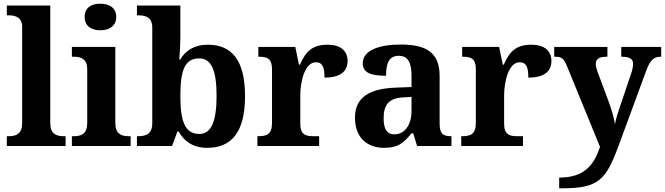

<svg xmlns="http://www.w3.org/2000/svg" viewBox="-20 -790 3598 1039"><path d="M17 0H335V-53H323C283 -53 252 -67 252 -124V-760H17V-707H29C57 -707 100 -699 100 -646V-124C100 -67 69 -53 29 -53H17Z M523 -626C570 -626 609 -649 609 -698C609 -749 570 -770 523 -770C475 -770 438 -749 438 -698C438 -649 475 -626 523 -626ZM369 0H687V-53H675C635 -53 604 -67 604 -124V-536H369V-483H381C420 -483 452 -469 452 -416V-124C452 -67 422 -53 381 -53H369Z M1101 10C1234 10 1306 -76 1306 -270C1306 -463 1235 -548 1105 -548C1029 -548 984 -515 955 -468H950C953 -496 956 -553 956 -589V-760H721V-707H727C769 -707 804 -697 804 -640V-123C804 -62 766 -53 728 -53H721V0H911L940 -78H947C976 -26 1024 10 1101 10ZM1059 -65C979 -65 956 -138 956 -270C956 -408 979 -474 1058 -474C1125 -474 1152 -407 1152 -271C1152 -138 1125 -65 1059 -65Z M1373 0H1707V-53H1675C1635 -53 1605 -61 1605 -120V-273C1605 -350 1630 -453 1689 -453C1726 -453 1736 -425 1736 -370C1815 -370 1861 -399 1861 -460C1861 -511 1828 -548 1752 -548C1670 -548 1634 -511 1603 -440H1598L1578 -536H1378V-483H1381C1425 -483 1452 -474 1452 -415V-125C1452 -62 1422 -53 1377 -53H1373Z M2058 10C2134 10 2163 -15 2207 -69H2216L2237 0H2423V-53H2419C2374 -53 2359 -69 2359 -124V-379C2359 -504 2289 -549 2149 -549C2036 -549 1943 -520 1943 -447C1943 -398 1984 -380 2069 -380C2069 -448 2086 -488 2137 -488C2192 -488 2207 -447 2207 -374V-319L2125 -316C1975 -311 1901 -261 1901 -153C1901 -42 1970 10 2058 10ZM2113 -63C2074 -63 2056 -92 2056 -149C2056 -221 2082 -259 2162 -263L2207 -266V-191C2207 -113 2170 -63 2113 -63Z M2476 0H2810V-53H2778C2738 -53 2708 -61 2708 -120V-273C2708 -350 2733 -453 2792 -453C2829 -453 2839 -425 2839 -370C2918 -370 2964 -399 2964 -460C2964 -511 2931 -548 2855 -548C2773 -548 2737 -511 2706 -440H2701L2681 -536H2481V-483H2484C2528 -483 2555 -474 2555 -415V-125C2555 -62 2525 -53 2480 -53H2476Z M3006 171V229H3023C3220 229 3259 183 3327 0L3478 -410C3498 -464 3517 -482 3554 -483H3558V-536H3342V-483H3347C3388 -482 3406 -472 3406 -443C3406 -431 3401 -407 3396 -394L3333 -207C3324 -182 3314 -151 3308 -118C3304 -146 3290 -196 3275 -237L3213 -403C3208 -418 3204 -432 3204 -444C3204 -470 3221 -483 3263 -483H3267V-536H2979V-483H2983C3017 -483 3031 -475 3047 -435L3227 5C3195 100 3145 171 3006 171Z"/></svg>

Font: Noto Serif Telugu
Style: Bold
Weight: 700
Designer: Jelle Bosma - Monotype Design Team
Foundry: Monotype Imaging Inc.
Version: Version 2.005